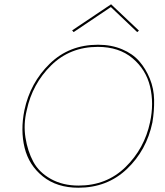

<svg xmlns="http://www.w3.org/2000/svg" viewBox="-20 -872 772 897"><path d="M498 -839 324 -722 317 -730 499 -852 629 -729 621 -722ZM438 -663Q500 -663 550 -642Q600 -621 630.5 -586Q661 -551 680 -504.5Q699 -458 700 -406Q701 -354 692 -300Q665 -170 573 -82.5Q481 5 346 5Q246 5 180.5 -47.5Q115 -100 95 -181.5Q75 -263 94 -357Q121 -485 212 -574Q303 -663 438 -663ZM681 -301Q700 -389 681 -468Q662 -547 599 -600Q536 -653 437 -653Q307 -653 219 -566.5Q131 -480 105 -357Q89 -292 99 -229Q109 -166 135.5 -116.5Q162 -67 217.5 -36Q273 -5 347 -5Q478 -5 566.5 -91.5Q655 -178 681 -301Z"/></svg>

Font: EauTestInfant Hairline
Style: Italic
Weight: 250
Italic angle: -12°
Designer: Christian Thalmann (Catharsis Fonts)
Version: Version 0.001;PS 000.001;hotconv 1.0.88;makeotf.lib2.5.64775